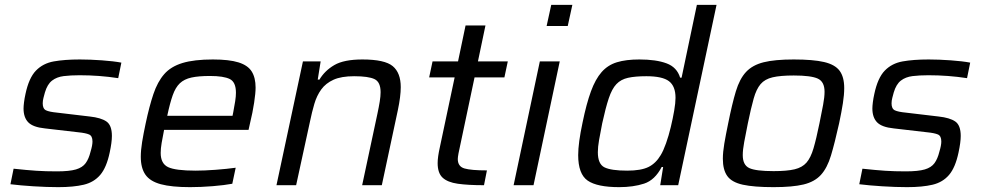

<svg xmlns="http://www.w3.org/2000/svg" viewBox="-20 -763 4049 791"><path d="M220 8Q173 8 118 4.5Q63 1 23 -4L36 -68Q92 -62 130 -59.5Q168 -57 214 -57Q266 -57 293 -65Q320 -73 333 -91Q346 -109 353 -138Q361 -164 361 -180Q361 -203 347 -209Q333 -215 303 -218L165 -234Q116 -239 96.5 -259Q77 -279 77 -316Q77 -326 79 -342Q81 -358 85 -376Q99 -442 128 -472Q157 -502 201.5 -510Q246 -518 309 -518Q351 -518 399.5 -514.5Q448 -511 480 -505L467 -441Q389 -453 308 -453Q271 -453 242.5 -449.5Q214 -446 194.5 -431Q175 -416 165 -382Q162 -371 159 -359.5Q156 -348 156 -337Q156 -315 169.5 -308.5Q183 -302 215 -299L350 -283Q396 -278 418.5 -262.5Q441 -247 441 -203Q441 -177 432 -135Q419 -73 393 -42.5Q367 -12 325 -2Q283 8 220 8Z M763 8Q687 8 642.5 -4Q598 -16 579 -43.5Q560 -71 560 -117Q560 -144 565.5 -178Q571 -212 580 -254Q595 -325 612 -375.5Q629 -426 656.5 -457.5Q684 -489 732 -503.5Q780 -518 857 -518Q924 -518 962.5 -506Q1001 -494 1017 -468.5Q1033 -443 1033 -402Q1033 -380 1027 -340Q1021 -300 1010 -255L1004 -228H656Q650 -198 646 -174.5Q642 -151 642 -133Q642 -89 672.5 -74.5Q703 -60 786 -60Q822 -60 868.5 -63.5Q915 -67 951 -72L937 -6Q905 0 856.5 4Q808 8 763 8ZM669 -286H938L941 -301Q946 -327 949 -346.5Q952 -366 952 -381Q952 -425 926.5 -437.5Q901 -450 845 -450Q798 -450 768.5 -443.5Q739 -437 721 -420Q703 -403 691.5 -370.5Q680 -338 669 -286Z M1119 0 1228 -510H1301L1289 -435H1296Q1318 -472 1357.5 -495Q1397 -518 1473 -518Q1565 -518 1598 -490.5Q1631 -463 1631 -404Q1631 -366 1619 -309L1553 0H1472L1535 -295Q1541 -323 1544.5 -345Q1548 -367 1548 -383Q1548 -425 1523 -437Q1498 -449 1439 -449Q1386 -449 1354 -434.5Q1322 -420 1303.5 -394.5Q1285 -369 1275 -335Q1265 -301 1257 -262L1200 0Z M1974 0Q1908 0 1866 -6Q1824 -12 1803.5 -31Q1783 -50 1783 -91Q1783 -116 1792 -156L1853 -444H1748L1762 -510H1867L1898 -658H1980L1949 -510H2072L2058 -444H1935L1874 -155Q1872 -148 1869 -131.5Q1866 -115 1866 -108Q1866 -77 1893.5 -69Q1921 -61 1986 -61Z M2232 -656 2251 -743H2338L2319 -656ZM2096 0 2204 -510H2286L2178 0Z M2531 8Q2440 8 2401 -19Q2362 -46 2362 -124Q2362 -174 2380 -258Q2396 -336 2414.5 -386.5Q2433 -437 2458.5 -466Q2484 -495 2521.5 -506.5Q2559 -518 2614 -518Q2683 -518 2726 -502Q2769 -486 2782 -443H2788L2851 -743H2932L2774 0H2700L2712 -75H2706Q2678 -21 2633.5 -6.5Q2589 8 2531 8ZM2564 -60Q2621 -60 2651.5 -75Q2682 -90 2702 -124Q2713 -142 2724 -173Q2735 -204 2743.5 -239.5Q2752 -275 2757.5 -307Q2763 -339 2763 -360Q2763 -408 2736 -428.5Q2709 -449 2643 -449Q2597 -449 2567.5 -442.5Q2538 -436 2519.5 -416.5Q2501 -397 2488 -358Q2475 -319 2461 -255Q2453 -215 2448 -186Q2443 -157 2443 -136Q2443 -87 2470.5 -73.5Q2498 -60 2564 -60Z M3167 8Q3086 8 3040.5 -2Q2995 -12 2976.5 -37.5Q2958 -63 2958 -109Q2958 -136 2964 -171.5Q2970 -207 2980 -255Q2996 -335 3011.5 -386.5Q3027 -438 3053.5 -466.5Q3080 -495 3126 -506.5Q3172 -518 3250 -518Q3330 -518 3375 -507.5Q3420 -497 3439 -471.5Q3458 -446 3458 -400Q3458 -373 3452.5 -337.5Q3447 -302 3437 -255Q3419 -174 3403.5 -122.5Q3388 -71 3362 -42.5Q3336 -14 3290.5 -3Q3245 8 3167 8ZM3167 -58Q3222 -58 3253.5 -65.5Q3285 -73 3302.5 -93Q3320 -113 3331.5 -152Q3343 -191 3356 -255Q3365 -299 3371 -331Q3377 -363 3377 -385Q3377 -426 3349.5 -439Q3322 -452 3250 -452Q3195 -452 3163 -444.5Q3131 -437 3113.5 -416.5Q3096 -396 3085 -357Q3074 -318 3061 -255Q3052 -210 3046 -178Q3040 -146 3040 -124Q3040 -83 3067 -70.5Q3094 -58 3167 -58Z M3717 8Q3670 8 3615 4.5Q3560 1 3520 -4L3533 -68Q3589 -62 3627 -59.5Q3665 -57 3711 -57Q3763 -57 3790 -65Q3817 -73 3830 -91Q3843 -109 3850 -138Q3858 -164 3858 -180Q3858 -203 3844 -209Q3830 -215 3800 -218L3662 -234Q3613 -239 3593.5 -259Q3574 -279 3574 -316Q3574 -326 3576 -342Q3578 -358 3582 -376Q3596 -442 3625 -472Q3654 -502 3698.5 -510Q3743 -518 3806 -518Q3848 -518 3896.5 -514.5Q3945 -511 3977 -505L3964 -441Q3886 -453 3805 -453Q3768 -453 3739.5 -449.5Q3711 -446 3691.5 -431Q3672 -416 3662 -382Q3659 -371 3656 -359.5Q3653 -348 3653 -337Q3653 -315 3666.5 -308.5Q3680 -302 3712 -299L3847 -283Q3893 -278 3915.5 -262.5Q3938 -247 3938 -203Q3938 -177 3929 -135Q3916 -73 3890 -42.5Q3864 -12 3822 -2Q3780 8 3717 8Z"/></svg>

Font: Saira
Style: Italic
Weight: 400
Italic angle: -12°
Designer: Hector Gatti with collaboration of the Omnibus-Type team
Foundry: Omnibus-Type
Version: Version 1.100; ttfautohint (v1.8.3)